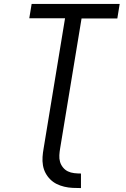

<svg xmlns="http://www.w3.org/2000/svg" viewBox="-20 -755 640 977"><path d="M392 202Q371 202 349.5 201Q328 200 307 195Q286 190 268 181Q250 172 235.5 157.5Q221 143 211.5 125Q202 107 198.5 86Q195 65 196.5 43.5Q198 22 202 0L311 -662H129L141 -735H589L577 -661H395L286 0Q283 17 282 35Q281 53 285.5 68.5Q290 84 300.5 97Q311 110 325.5 117Q340 124 357.5 126Q375 128 392 128Z"/></svg>

Font: Iosevka Curly Extended
Style: Italic
Weight: 400
Width: 7
Italic angle: -9°
Monospace: yes
Designer: Belleve Invis
Foundry: Belleve Invis
Version: Version 11.1.0; ttfautohint (v1.8.3)